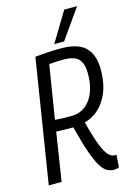

<svg xmlns="http://www.w3.org/2000/svg" viewBox="-136 -978 721 1055"><g transform="rotate(-15 224.5 -450.5)"><path d="M8 0 120 -702Q162 -706 196.5 -708Q231 -710 266 -710Q364 -710 406.5 -667.5Q449 -625 449 -540Q449 -437 405 -369.5Q361 -302 289 -283Q312 -192 331 -145.5Q350 -99 366.5 -82.5Q383 -66 400 -66Q402 -66 405 -66Q408 -66 411 -67L406 4Q394 10 378 10Q356 10 337.5 -0.5Q319 -11 301 -40.5Q283 -70 263.5 -126Q244 -182 221 -273Q190 -273 167.5 -273.5Q145 -274 124 -275L81 0ZM227 -336Q294 -336 334.5 -390.5Q375 -445 375 -539Q375 -593 351.5 -620Q328 -647 263 -647Q241 -647 224.5 -646Q208 -645 183 -643L134 -339Q154 -337 175.5 -336.5Q197 -336 227 -336ZM238 -742 340 -911H413L294 -742Z"/></g></svg>

Font: Georama SemiCondensed
Style: Italic
Weight: 400
Width: 4
Italic angle: -9°
Designer: Jean-Baptiste Levee
Foundry: Production Type
Version: Version 1.000